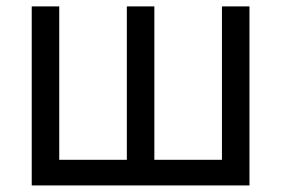

<svg xmlns="http://www.w3.org/2000/svg" viewBox="-20 -565 857 585"><path d="M76.7 -545.5H160.5V-78.1H366.5V-545.5H450.3V-78.1H656.2V-545.5H740.1V0H76.7Z"/></svg>

Font: DeltaSans
Style: Regular
Weight: 400
Designer: Rasmus Andersson
Foundry: rsms
Version: Version 3.012